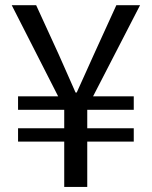

<svg xmlns="http://www.w3.org/2000/svg" viewBox="-20 -733 595 753"><path d="M231.9 0V-177.6H50.8V-229.9H231.9V-302.5H50.8V-355.1H208.1L26 -712.6H121.8L209.4 -521.4Q225.8 -484.4 242.3 -447.1Q258.9 -409.7 276.3 -370.2H280.9Q299.2 -410.1 315.7 -447.2Q332.1 -484.4 349.1 -521.4L436.3 -712.6H529.3L345 -355.1H504.6V-302.5H322.2V-229.9H504.6V-177.6H322.2V0Z"/></svg>

Font: Noto Sans SC Thin
Style: Regular
Weight: 100
Designer: Ryoko NISHIZUKA 西塚涼子 (kana, bopomofo & ideographs); Paul D. Hunt (Latin, Greek & Cyrillic); Sandoll Communications 산돌커뮤니
Foundry: Adobe
Version: Version 2.004-H2;hotconv 1.0.118;makeotfexe 2.5.65603